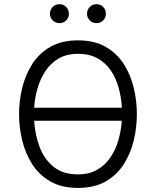

<svg xmlns="http://www.w3.org/2000/svg" viewBox="-20 -910 766 942"><path d="M362.5 12Q282.5 12 227.2 -19.8Q172 -51.5 138.2 -104.2Q104.5 -157 89 -221Q73.5 -285 73.5 -350Q73.5 -415 89 -479Q104.5 -543 138.2 -595.8Q172 -648.5 227.2 -680.2Q282.5 -712 362.5 -712Q443 -712 498.2 -680.2Q553.5 -648.5 587.2 -595.8Q621 -543 636.2 -479Q651.5 -415 651.5 -350Q651.5 -285 636.2 -221Q621 -157 587.2 -104.2Q553.5 -51.5 498.2 -19.8Q443 12 362.5 12ZM362.5 -646Q307 -646 267.8 -623Q228.5 -600 203 -561.5Q177.5 -523 164 -476Q150.5 -429 147.5 -381.5H578Q575 -432.5 562 -479.8Q549 -527 523.5 -564.5Q498 -602 458.2 -624Q418.5 -646 362.5 -646ZM362.5 -54.5Q418 -54.5 457.5 -77.5Q497 -100.5 522.5 -138.8Q548 -177 561.2 -223.5Q574.5 -270 577.5 -317.5H147.5Q151.5 -250 174 -189.8Q196.5 -129.5 242.5 -92Q288.5 -54.5 362.5 -54.5ZM453 -796.5Q434 -796.5 420.5 -809.8Q407 -823 407 -842.5Q407 -862.5 420.5 -876Q434 -889.5 453 -889.5Q473 -889.5 486.2 -876Q499.5 -862.5 499.5 -842.5Q499.5 -823 486.2 -809.8Q473 -796.5 453 -796.5ZM271.5 -796.5Q252.5 -796.5 238.8 -809.8Q225 -823 225 -842.5Q225 -862.5 238.8 -876Q252.5 -889.5 271.5 -889.5Q291 -889.5 304.5 -876Q318 -862.5 318 -842.5Q318 -823 304.5 -809.8Q291 -796.5 271.5 -796.5Z"/></svg>

Font: Overpass Light
Style: Regular
Weight: 300
Designer: Delve Withrington, Dave Bailey, Thomas Jockin
Foundry: Delve Fonts LLC
Version: Version 4.000; ttfautohint (v1.8.3)